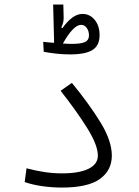

<svg xmlns="http://www.w3.org/2000/svg" viewBox="-20 -844 626 866"><path d="M258.8 2Q215.8 2 171.6 -4.2Q127.4 -10.3 91.3 -22.9L99.6 -85Q139.6 -74.2 179.7 -68.1Q219.7 -62 259.8 -62Q337.4 -62 379.4 -82.8Q421.4 -103.5 421.4 -142.1Q421.4 -188.5 374.8 -263.9Q328.1 -339.4 253.4 -434.6L304.2 -470.2Q382.8 -374.5 433.6 -291.5Q484.4 -208.5 484.4 -142.1Q484.4 -75.7 430.7 -36.9Q377 2 258.8 2ZM295.9 -598.6Q262.2 -598.6 231.2 -602.3Q200.2 -606 177.2 -610.4L174.8 -655.3Q183.6 -654.3 196 -653.1Q208.5 -651.9 222.7 -650.9Q223.1 -651.9 224.1 -653.3L219.7 -823.7H265.6L267.1 -766.6Q267.6 -755.9 265.1 -743.9Q262.7 -731.9 256.3 -720.2L261.7 -717.3Q283.2 -747.6 305.9 -764.4Q328.6 -781.2 352.1 -781.2Q385.3 -781.2 407.2 -754.4Q429.2 -727.5 429.2 -685.1Q429.2 -639.2 397.7 -618.9Q366.2 -598.6 295.9 -598.6ZM263.7 -647.5Q287.6 -646 300.3 -646Q346.2 -646 363.8 -654.5Q381.3 -663.1 381.3 -684.1Q381.3 -704.1 371.3 -718Q361.3 -731.9 345.7 -731.9Q328.1 -731.9 307.1 -710Q286.1 -688 263.7 -647.5Z"/></svg>

Font: CaskaydiaCove NFP Light
Style: Regular
Weight: 300
Designer: Aaron Bell
Foundry: Saja Typeworks
Version: Version 2111.001; VTT 6.35;Nerd Fonts 3.1.1